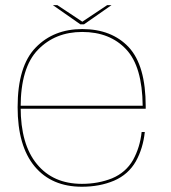

<svg xmlns="http://www.w3.org/2000/svg" viewBox="-20 -706 650 730"><path d="M291.5 4V-7Q182 -7 120.5 -82Q58.5 -156.5 58.5 -298.5Q58.5 -449.5 124.5 -517Q190 -584.5 292.5 -584.5Q398 -584.5 460 -518Q521 -453 522.5 -304H53.5V-292.5H534Q534 -298 534 -301.5Q534 -457 469.5 -526.5Q404.5 -595.5 292.5 -595.5Q184 -595.5 116 -525.5Q47 -455 47 -298.5Q47 -151 112 -73Q176.5 4 291.5 4ZM291.5 -7V4Q359 4 413.5 -19Q468 -42.5 496.5 -92.5Q524 -142 530.5 -204H518.5Q512.5 -146.5 486 -98Q458.5 -50 406 -28Q353.5 -7 291.5 -7ZM285.5 -613.5H299.5L404 -686.5H387.5L293 -623.5L198 -686.5H181Z"/></svg>

Font: Anybody SemiExpanded Thin
Style: Regular
Weight: 250
Width: 6
Version: Version 1.113;gftools[0.9.25]